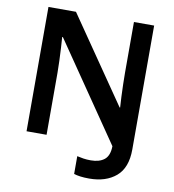

<svg xmlns="http://www.w3.org/2000/svg" viewBox="-97 -799 986 1086"><g transform="rotate(10 396.5 -256.0)"><path d="M488 202Q459 202 437 199Q415 196 400 191V89Q417 93 436.5 96Q456 99 479 99Q528 99 556.5 76.5Q585 54 586 -1L203 -560H199Q201 -535 203 -498.5Q205 -462 206.5 -424Q208 -386 208 -355V0H93V-714H251L588 -224H591Q589 -250 587.5 -285Q586 -320 585 -356.5Q584 -393 584 -422V-714H700V-2Q700 103 642 152.5Q584 202 488 202Z"/></g></svg>

Font: Noto Sans Bassa Vah SemiBold
Style: Regular
Weight: 600
Designer: Monotype Design Team
Foundry: Monotype Imaging Inc.
Version: Version 2.002; ttfautohint (v1.8.4.7-5d5b)